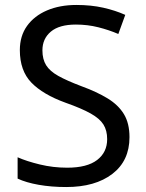

<svg xmlns="http://www.w3.org/2000/svg" viewBox="-20 -744 589 774"><path d="M502 -191Q502 -96 433 -43Q364 10 247 10Q187 10 136 1Q85 -8 51 -24V-110Q87 -94 140.5 -81Q194 -68 251 -68Q331 -68 371.5 -99Q412 -130 412 -183Q412 -218 397 -242Q382 -266 345.5 -286.5Q309 -307 244 -330Q153 -363 106.5 -411Q60 -459 60 -542Q60 -599 89 -639.5Q118 -680 169.5 -702Q221 -724 288 -724Q347 -724 396 -713Q445 -702 485 -684L457 -607Q420 -623 376.5 -634Q333 -645 286 -645Q219 -645 185 -616.5Q151 -588 151 -541Q151 -505 166 -481Q181 -457 215 -438Q249 -419 307 -397Q370 -374 413.5 -347.5Q457 -321 479.5 -284Q502 -247 502 -191Z"/></svg>

Font: Noto Music
Style: Regular
Weight: 400
Designer: Monotype Design Team, Benjamin Yang
Foundry: Monotype Imaging Inc.
Version: Version 2.002; ttfautohint (v1.8.4.7-5d5b)